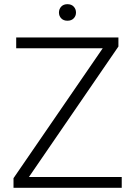

<svg xmlns="http://www.w3.org/2000/svg" viewBox="-20 -888 638 908"><path d="M43.9 0ZM116.7 -50.8H555.7V0H43.9V-45.4L465.8 -659.7H56.6V-710.9H540V-668ZM258.8 -828.6Q258.8 -845.2 269.5 -856.7Q280.3 -868.2 298.8 -868.2Q317.9 -868.2 328.6 -856.7Q339.4 -845.2 339.4 -828.6Q339.4 -812.5 328.6 -801.3Q317.9 -790 298.8 -790Q280.3 -790 269.5 -801.3Q258.8 -812.5 258.8 -828.6Z"/></svg>

Font: Roboto Light
Style: Regular
Weight: 300
Designer: Google
Version: Version 2.134; 2016; ttfautohint (v1.6)